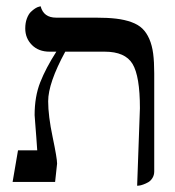

<svg xmlns="http://www.w3.org/2000/svg" viewBox="-20 -577 555 609"><path d="M415 12.2 423.8 -233.9Q423.8 -335.4 400.4 -374.3Q377 -413.1 312 -413.1H187Q132.8 -313.5 132.8 -255.9Q132.8 -209.5 147 -142.1Q161.1 -74.7 161.1 -58.1L154.8 0H20L37.1 -100.1H98.1Q97.2 -114.7 95.2 -141.1Q93.3 -167.5 91.6 -187.7Q89.8 -208 89.8 -211.9Q89.8 -271 107.7 -316.2Q125.5 -361.3 158.7 -413.1H137.2Q102.5 -413.1 81.3 -434.3Q60.1 -455.6 60.1 -486.8Q60.1 -504.4 65.2 -518.1Q70.3 -531.7 77.4 -538.8Q84.5 -545.9 91.6 -550.3Q98.6 -554.7 103.5 -555.7L108.9 -557.1Q118.2 -521 158.2 -521H284.2Q321.8 -521 348.6 -517.8Q375.5 -514.6 397 -506.8Q418.5 -499 431.6 -486.3Q444.8 -473.6 453.6 -453.4Q462.4 -433.1 465.8 -407Q469.2 -380.9 469.2 -344.2V-33.2Q469.2 -21.5 463.6 -12.5Q458 -3.4 450.2 1Q442.4 5.4 434.3 8.3Q426.3 11.2 420.9 11.7Z"/></svg>

Font: Linux Libertine G
Style: Regular
Weight: 400
Designer: Philipp H. Poll
Foundry: Philipp H. Poll
Version: Version 4.7.5